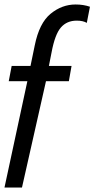

<svg xmlns="http://www.w3.org/2000/svg" viewBox="-42 -733 444 856"><path d="M-22 103H56L163 -371H265L277 -439H176L188 -500Q203 -580 229.5 -610.5Q256 -641 300 -641Q328 -641 345 -631L359 -703Q330 -713 295 -713Q234 -713 183.5 -671.5Q133 -630 113 -531L94 -439H10L-3 -371H80Z"/></svg>

Font: Geom Light
Style: Regular
Weight: 300
Version: Version 1.102